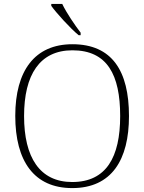

<svg xmlns="http://www.w3.org/2000/svg" viewBox="-20 -951 738 981"><path d="M382 -771H392V-784C363 -822 319 -886 298 -931H242V-921C267 -886 338 -807 382 -771ZM349 10C551 10 639 -135 639 -358C639 -588 553 -725 350 -725C157 -725 58 -589 58 -359C58 -128 154 10 349 10ZM349 -21C183 -21 103 -147 103 -358C103 -569 183 -694 350 -694C528 -694 594 -569 594 -358C594 -148 523 -21 349 -21Z"/></svg>

Font: Noto Serif Myanmar ExtraLight
Style: Regular
Weight: 200
Designer: Ben Mitchell and the Monotype Design Team
Foundry: Monotype Imaging Inc.
Version: Version 2.106